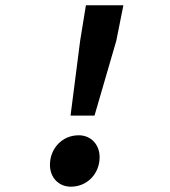

<svg xmlns="http://www.w3.org/2000/svg" viewBox="-20 -690 640 722"><path d="M245.3 -255.4H335.4L417.4 -537L444 -670.3H303.1L281.4 -537L245.3 -255.4ZM246.3 12C309.6 12 354.6 -38.4 354.6 -98.8C354.6 -146.6 321.9 -181.3 276.1 -181.3C212.8 -181.3 167.8 -130.6 167.8 -70.2C167.8 -22.4 200.5 12 246.3 12Z"/></svg>

Font: Source Code Variable
Style: Italic
Weight: 400
Italic angle: -11°
Monospace: yes
Designer: Paul D. Hunt, Teo Tuominen
Foundry: Adobe Systems Incorporated
Version: Version 1.005;PS 1.0;hotconv 16.6.54;makeotf.lib2.5.65590